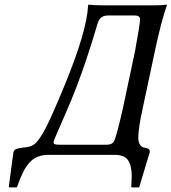

<svg xmlns="http://www.w3.org/2000/svg" viewBox="-20 -671 743 832"><path d="M187 0Q170.4 0 155.8 4.2Q141.1 8.3 130.4 14.4Q119.6 20.5 109.6 31.7Q99.6 43 92.8 52.7Q85.9 62.5 78.1 79.1Q70.3 95.7 65.9 107.2Q61.5 118.7 54.2 138.2L51.8 141.1H20L18.1 138.2L38.1 -11.2Q41 -23.9 56.9 -27.3Q72.8 -30.8 95 -33.4Q117.2 -36.1 129.9 -46.9Q152.8 -66.4 180.7 -121.3Q208.5 -176.3 259.8 -300.8Q356.4 -535.2 361.8 -647.9L363.8 -650.9Q389.6 -647.9 423.8 -647.9H649.9Q665 -647.9 678.5 -648.7Q691.9 -649.4 697.3 -650.4L703.1 -650.9V-647.9Q678.7 -579.1 650.9 -448.2L598.1 -200.2Q580.6 -121.6 579.1 -76.2Q579.1 -54.7 586.9 -43.7Q594.7 -32.7 604 -31.5Q613.3 -30.3 621.1 -26.9Q628.9 -23.4 628.9 -16.1V-11.2L583 141.1H550.8L548.8 138.2Q550.8 106 550.8 91.8Q550.8 47.4 535.2 23.7Q519.5 0 476.1 0ZM442.9 -43.9Q465.8 -43.9 474.1 -59.1Q484.9 -79.6 512.2 -200.2L564.9 -448.2Q586.9 -568.8 586.9 -586.9Q586.9 -604 564 -604H450.2Q430.2 -604 419.2 -595.7Q408.2 -587.4 402.8 -568.8Q357.4 -414.1 311 -293Q291.5 -242.2 265.9 -183.1Q240.2 -124 226.1 -92Q211.9 -60.1 211.9 -54.2Q211.9 -47.9 218.3 -45.9Q224.6 -43.9 236.8 -43.9Z"/></svg>

Font: Linear Smooth
Style: Italic
Weight: 400
Designer: Philipp H. Poll, Flanker
Foundry: Philipp H. Poll, reworked by Flanker
Version: Version 1.061 | FøM Fix